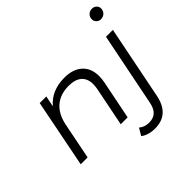

<svg xmlns="http://www.w3.org/2000/svg" viewBox="-222 -971 1397 1397"><g transform="rotate(-45 477.0 -272.0)"><path d="M596 -359Q596 -331 590 -299L530 0H459L519 -300Q524 -328 524 -348Q524 -405 489.5 -435.5Q455 -466 388 -466Q303 -466 248 -419.5Q193 -373 174 -282L118 0H47L151 -526H219L202 -442Q277 -530 408 -530Q497 -530 546.5 -484.5Q596 -439 596 -359ZM503 166 536 111Q566 138 615 138Q658 138 684 114Q710 90 720 38L833 -526H904L791 40Q759 199 614 199Q580 199 551.5 190.5Q523 182 503 166ZM850 -689Q850 -712 865.5 -727.5Q881 -743 905 -743Q926 -743 940 -729.5Q954 -716 954 -698Q954 -674 938 -658Q922 -642 898 -642Q877 -642 863.5 -656Q850 -670 850 -689Z"/></g></svg>

Font: Montserrat Alternates
Style: Italic
Weight: 400
Italic angle: -11.3°
Designer: Julieta Ulanovsky
Foundry: Julieta Ulanovsky
Version: Version 7.200